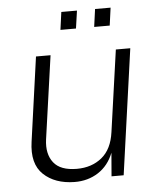

<svg xmlns="http://www.w3.org/2000/svg" viewBox="-51 -734 650 788"><g transform="rotate(-5 274.0 -340.0)"><path d="M224.5 10Q144 9 97 -35.5Q50 -80 63 -170L111.5 -517H171.5L123 -174Q115 -115 143 -79Q171 -43 239 -43Q300 -43 341.8 -77Q383.5 -111 393 -181L440.5 -517H500L427.5 0H377.5L385.5 -96.5Q365 -44.5 322.5 -17Q280 10.5 224.5 10ZM360 -617 370 -690H434L424 -617ZM221 -617 231 -690H295.5L285 -617Z"/></g></svg>

Font: Public Sans ExtraLight
Style: Italic
Weight: 200
Italic angle: -8°
Designer: The Public Sans project authors (U.S. Web Design System). Libre Franklin designed by Pablo Impallari and Rodrigo Fuenzal
Version: Version 1.007; ttfautohint (v1.8.1) -l 8 -r 50 -G 200 -x 14 